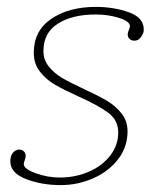

<svg xmlns="http://www.w3.org/2000/svg" viewBox="-20 -527 439 557"><path d="M10 -59Q10 -66 11 -69Q12 -78 19 -85.5Q26 -93 36 -93Q45 -93 50.5 -86.5Q56 -80 54 -70Q53 -65 51 -59.5Q49 -54 49 -51Q49 -37 83.5 -24.5Q118 -12 153 -12Q199 -12 238 -29Q277 -46 300 -76Q323 -106 323 -143Q323 -178 294.5 -199.5Q266 -221 208 -247Q166 -266 140 -281Q114 -296 96 -319Q78 -342 78 -374Q78 -438 129 -472.5Q180 -507 258 -507Q310 -507 353.5 -491.5Q397 -476 397 -442Q397 -436 396 -433Q393 -424 386.5 -416.5Q380 -409 370 -409Q360 -409 354.5 -415.5Q349 -422 351 -432Q352 -436 354.5 -442Q357 -448 357 -451Q357 -465 325.5 -475Q294 -485 258 -485Q190 -485 148 -458.5Q106 -432 106 -379Q106 -353 122 -333.5Q138 -314 160 -301Q182 -288 223 -269Q266 -249 290.5 -234.5Q315 -220 332.5 -198Q350 -176 350 -146Q350 -101 323 -65.5Q296 -30 251 -10Q206 10 156 10Q101 10 55.5 -7.5Q10 -25 10 -59Z"/></svg>

Font: Trirong Thin
Style: Italic
Weight: 250
Italic angle: -12°
Designer: Katatrad Team
Foundry: CadsonDemak
Version: Version 1.001